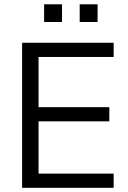

<svg xmlns="http://www.w3.org/2000/svg" viewBox="-20 -895 612 915"><path d="M85.3 0H521.6V-67.6H163.7V-316.7H501V-384.3H163.7V-623.5H521.6V-691.2H85.3ZM359.8 -790.2H445.1V-874.5H359.8ZM190.2 -790.2H275.5V-874.5H190.2Z"/></svg>

Font: LL Pando Sans
Style: Regular
Weight: 400
Designer: Joshua Smith
Foundry: Joshua Smith
Version: Version 1.000;Glyphs 3.2.1 (3258)